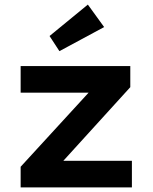

<svg xmlns="http://www.w3.org/2000/svg" viewBox="-20 -817 667 837"><path d="M70 0V-90L402 -452L409 -413H70V-529H548V-437L227 -84L217 -116H555V0ZM239 -594 196 -660 363 -797 434 -699Z"/></svg>

Font: Lexend Exa SemiBold
Style: Regular
Weight: 600
Designer: Bonnie Shaver-Troup, Thomas Jockin
Foundry: Lexend
Version: Version 1.007